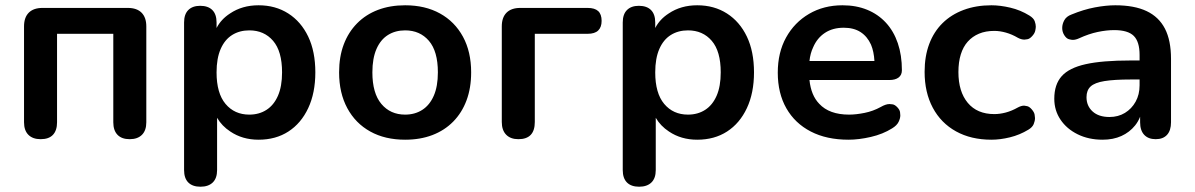

<svg xmlns="http://www.w3.org/2000/svg" viewBox="-20 -519 4523 727"><path d="M134 8Q104 8 87.5 -8.5Q71 -25 71 -56V-419Q71 -453 89 -471Q107 -489 141 -489H464Q498 -489 516 -471Q534 -453 534 -419V-56Q534 -25 517.5 -8.5Q501 8 471 8Q441 8 425 -8.5Q409 -25 409 -56V-391H196V-56Q196 -25 180.5 -8.5Q165 8 134 8Z M924 -85Q961 -85 989 -103Q1017 -121 1032.5 -156.5Q1048 -192 1048 -245Q1048 -325 1014 -364.5Q980 -404 924 -404Q887 -404 859 -386.5Q831 -369 815.5 -333.5Q800 -298 800 -245Q800 -166 834 -125.5Q868 -85 924 -85ZM739 188Q709 188 693 172Q677 156 677 125V-434Q677 -465 693 -481Q709 -497 738 -497Q768 -497 784 -481Q800 -465 800 -434V-413Q817 -446 851 -468Q897 -499 959 -499Q1023 -499 1071.5 -468Q1120 -437 1147 -380.5Q1174 -324 1174 -245Q1174 -167 1147 -109.5Q1120 -52 1072 -21Q1024 10 959 10Q898 10 852 -21Q820 -42 802 -73V125Q802 156 785.5 172Q769 188 739 188Z M1514 10Q1438 10 1382 -21Q1326 -52 1295 -109.5Q1264 -167 1264 -245Q1264 -304 1281.5 -350.5Q1299 -397 1332 -430.5Q1365 -464 1411 -481.5Q1457 -499 1514 -499Q1590 -499 1646 -468Q1702 -437 1733 -380Q1764 -323 1764 -245Q1764 -186 1746.5 -139Q1729 -92 1696 -58.5Q1663 -25 1617 -7.5Q1571 10 1514 10ZM1514 -85Q1551 -85 1579 -103Q1607 -121 1622.5 -156.5Q1638 -192 1638 -245Q1638 -325 1604 -364.5Q1570 -404 1514 -404Q1477 -404 1449 -386.5Q1421 -369 1405.5 -333.5Q1390 -298 1390 -245Q1390 -166 1424 -125.5Q1458 -85 1514 -85Z M1943 8Q1913 8 1896.5 -9Q1880 -26 1880 -57V-419Q1880 -453 1898 -471Q1916 -489 1950 -489H2205Q2232 -489 2245 -477Q2258 -465 2258 -440Q2258 -416 2245 -403.5Q2232 -391 2205 -391H2005V-57Q2005 8 1943 8Z M2585 -85Q2622 -85 2650 -103Q2678 -121 2693.5 -156.5Q2709 -192 2709 -245Q2709 -325 2675 -364.5Q2641 -404 2585 -404Q2548 -404 2520 -386.5Q2492 -369 2476.5 -333.5Q2461 -298 2461 -245Q2461 -166 2495 -125.5Q2529 -85 2585 -85ZM2400 188Q2370 188 2354 172Q2338 156 2338 125V-434Q2338 -465 2354 -481Q2370 -497 2399 -497Q2429 -497 2445 -481Q2461 -465 2461 -434V-413Q2478 -446 2512 -468Q2558 -499 2620 -499Q2684 -499 2732.5 -468Q2781 -437 2808 -380.5Q2835 -324 2835 -245Q2835 -167 2808 -109.5Q2781 -52 2733 -21Q2685 10 2620 10Q2559 10 2513 -21Q2481 -42 2463 -73V125Q2463 156 2446.5 172Q2430 188 2400 188Z M3193 10Q3110 10 3050 -21Q2990 -52 2957.5 -109Q2925 -166 2925 -244Q2925 -320 2956.5 -377Q2988 -434 3043.5 -466.5Q3099 -499 3170 -499Q3222 -499 3263.5 -482Q3305 -465 3334.5 -433Q3364 -401 3379.5 -355.5Q3395 -310 3395 -253Q3395 -235 3382.5 -225.5Q3370 -216 3347 -216H3045Q3051 -158 3082 -126Q3120 -85 3195 -85Q3221 -85 3253.5 -91.5Q3286 -98 3315 -114Q3334 -125 3348 -125Q3350 -125 3359 -124Q3368 -123 3377.5 -113Q3387 -103 3388 -94Q3389 -85 3389 -82Q3389 -71 3382.5 -57.5Q3376 -44 3358 -33Q3323 -11 3277.5 -0.5Q3232 10 3193 10ZM3278 -350Q3264 -381 3238.5 -397.5Q3213 -414 3175 -414Q3133 -414 3103.5 -394.5Q3074 -375 3059 -340Q3048 -317 3045 -288H3291Q3289 -324 3278 -350Z M3734 10Q3657 10 3600 -21.5Q3543 -53 3512 -111Q3481 -169 3481 -247Q3481 -306 3498.5 -352.5Q3516 -399 3549 -431.5Q3582 -464 3629 -481.5Q3676 -499 3734 -499Q3767 -499 3805.5 -490Q3844 -481 3878 -460Q3894 -450 3898 -438.5Q3902 -427 3902 -418Q3902 -413 3900 -403Q3898 -393 3888.5 -382.5Q3879 -372 3870.5 -370.5Q3862 -369 3859 -369Q3847 -369 3834 -376Q3812 -389 3789 -395.5Q3766 -402 3745 -402Q3712 -402 3687 -391.5Q3662 -381 3644.5 -361.5Q3627 -342 3618 -313Q3609 -284 3609 -246Q3609 -172 3644.5 -129.5Q3680 -87 3745 -87Q3766 -87 3788.5 -93Q3811 -99 3834 -112Q3847 -119 3858 -119Q3861 -119 3869.5 -117Q3878 -115 3887 -104.5Q3896 -94 3897.5 -85Q3899 -76 3899 -72Q3899 -61 3894 -49Q3889 -37 3874 -28Q3841 -8 3804 1Q3767 10 3734 10Z M4155 10Q4102 10 4060.5 -10.5Q4019 -31 3995.5 -66Q3972 -101 3972 -145Q3972 -199 4000 -230.5Q4028 -262 4091 -276Q4154 -290 4260 -290H4295V-311Q4295 -361 4273 -383Q4251 -405 4199 -405Q4170 -405 4136.5 -398Q4103 -391 4066 -374Q4053 -368 4042 -368Q4037 -368 4027.5 -370.5Q4018 -373 4010 -385.5Q4002 -398 4002 -413Q4002 -428 4010 -442.5Q4018 -457 4037 -464Q4083 -483 4125.5 -491Q4168 -499 4203 -499Q4275 -499 4321.5 -477Q4368 -455 4391 -410.5Q4414 -366 4414 -296V-56Q4414 -25 4399 -8.5Q4384 8 4356 8Q4328 8 4312.5 -8.5Q4297 -25 4297 -56V-77Q4290 -59 4278 -44Q4257 -18 4226 -4Q4195 10 4155 10ZM4162 -212Q4125 -206 4109.5 -191.5Q4094 -177 4094 -151Q4094 -118 4117 -97Q4140 -76 4181 -76Q4214 -76 4239.5 -91.5Q4265 -107 4280 -134Q4295 -161 4295 -196V-218H4261Q4199 -218 4162 -212Z"/></svg>

Font: Nunito
Style: Bold
Weight: 700
Designer: Vernon Adams
Foundry: Vernon Adams
Version: Version 3.602